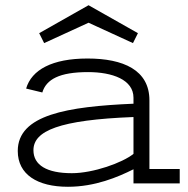

<svg xmlns="http://www.w3.org/2000/svg" viewBox="-20 -702 718 735"><path d="M491 0H668V-55H552V-318C552 -434 452 -478 315 -478C180 -478 101 -435 80 -363L142 -348C157 -398 207 -426 317 -426C410 -426 491 -397 491 -328V-305C238 -294 48 -263 48 -124C48 -34 123 13 240 13C344 13 431 -24 491 -54ZM491 -113C449 -79 337 -39 255 -39C159 -39 108 -70 108 -127C108 -201 206 -243 491 -254ZM508 -575 319 -682 130 -575 149 -537 319 -615 489 -537Z"/></svg>

Font: Stint Ultra Expanded
Style: Regular
Weight: 400
Width: 7
Designer: Astigmatic (AOETI)
Foundry: Astigmatic (AOETI)
Version: Version 1.000